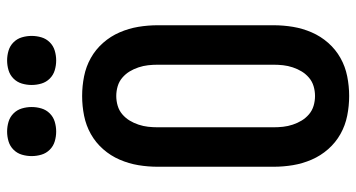

<svg xmlns="http://www.w3.org/2000/svg" viewBox="-251 -743 1002 540"><g transform="rotate(-90 250.0 -473.0)"><path d="M250 8Q222 8 194.5 2.5Q167 -3 143 -16.5Q119 -30 100.5 -51Q82 -72 71 -97.5Q60 -123 55.5 -150Q51 -177 51 -205V-530Q51 -558 55.5 -585Q60 -612 71 -637.5Q82 -663 100.5 -684Q119 -705 143 -718.5Q167 -732 194.5 -737.5Q222 -743 250 -743Q278 -743 305.5 -737.5Q333 -732 357 -718.5Q381 -705 399.5 -684Q418 -663 429 -637.5Q440 -612 444.5 -585Q449 -558 449 -530V-205Q449 -177 444.5 -150Q440 -123 429 -97.5Q418 -72 399.5 -51Q381 -30 357 -16.5Q333 -3 305.5 2.5Q278 8 250 8ZM250 -88Q264 -88 277.5 -92Q291 -96 301.5 -105Q312 -114 319 -125.5Q326 -137 330.5 -150.5Q335 -164 336.5 -177.5Q338 -191 338 -205V-530Q338 -544 336.5 -557.5Q335 -571 330.5 -584.5Q326 -598 319 -609.5Q312 -621 301.5 -630Q291 -639 277.5 -643Q264 -647 250 -647Q236 -647 222.5 -643Q209 -639 198.5 -630Q188 -621 181 -609.5Q174 -598 169.5 -584.5Q165 -571 163.5 -557.5Q162 -544 162 -530V-205Q162 -191 163.5 -177.5Q165 -164 169.5 -150.5Q174 -137 181 -125.5Q188 -114 198.5 -105Q209 -96 222.5 -92Q236 -88 250 -88ZM350 -816Q336 -816 322.5 -820Q309 -824 299 -834Q289 -844 285 -857.5Q281 -871 281 -885Q281 -899 285 -912.5Q289 -926 299 -936Q309 -946 322.5 -950Q336 -954 350 -954Q364 -954 377.5 -950Q391 -946 401 -936Q411 -926 415 -912.5Q419 -899 419 -885Q419 -871 415 -857.5Q411 -844 401 -834Q391 -824 377.5 -820Q364 -816 350 -816ZM150 -816Q136 -816 122.5 -820Q109 -824 99 -834Q89 -844 85 -857.5Q81 -871 81 -885Q81 -899 85 -912.5Q89 -926 99 -936Q109 -946 122.5 -950Q136 -954 150 -954Q164 -954 177.5 -950Q191 -946 201 -936Q211 -926 215 -912.5Q219 -899 219 -885Q219 -871 215 -857.5Q211 -844 201 -834Q191 -824 177.5 -820Q164 -816 150 -816Z"/></g></svg>

Font: Iosevka Term
Style: Bold
Weight: 700
Monospace: yes
Designer: Belleve Invis
Foundry: Belleve Invis
Version: Version 30.0.1